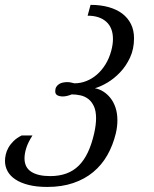

<svg xmlns="http://www.w3.org/2000/svg" viewBox="-111 -549 625 778"><path d="M339.8 -343.3Q343.3 -356.4 345 -368.2Q346.7 -379.9 346.7 -391.1Q346.7 -436.5 319.6 -460.9Q292.5 -485.4 244.1 -485.4L255.9 -529.3Q295.9 -529.3 328.6 -520.3Q361.3 -511.2 384.3 -493.9Q407.2 -476.6 419.7 -451.4Q432.1 -426.3 432.1 -394Q432.1 -350.6 416 -315.9Q399.9 -281.2 375.7 -255.9Q351.6 -230.5 324 -214.1Q296.4 -197.8 273.4 -191.4Q291 -188.5 307.4 -178.2Q323.7 -168 336.7 -151.6Q349.6 -135.3 357.2 -112.5Q364.7 -89.8 364.7 -61.5Q364.7 -35.6 358.4 -8.8Q346.7 39.6 324 79.6Q301.3 119.6 266.8 148.2Q232.4 176.8 186 192.6Q139.6 208.5 80.6 208.5Q37.1 208.5 5.1 200.4Q-26.9 192.4 -48.3 178.2Q-69.8 164.1 -80.3 144.8Q-90.8 125.5 -90.8 103Q-90.8 90.8 -87.6 76.9Q-84.5 63 -76.7 49.1Q-68.8 35.2 -55.9 22.5Q-43 9.8 -23.4 0H20.5Q2.4 28.3 -4.6 51Q-11.7 73.7 -11.7 92.3Q-11.7 129.4 15.6 147Q43 164.6 92.3 164.6Q128.9 164.6 157.7 154.1Q186.5 143.6 208 122.3Q229.5 101.1 244.9 68.6Q260.3 36.1 270.5 -8.3Q278.3 -43 278.3 -69.8Q278.3 -99.6 269.5 -118.4Q260.7 -137.2 246.8 -147.9Q232.9 -158.7 215.1 -162.6Q197.3 -166.5 179.7 -166.5Q169.9 -162.6 160.9 -160.4Q151.9 -158.2 144 -158.2Q130.4 -158.2 121.6 -162.8Q112.8 -167.5 112.8 -179.2Q112.8 -189.9 117.2 -197Q121.6 -204.1 128.7 -208.5Q135.7 -212.9 144.5 -214.6Q153.3 -216.3 162.1 -216.3Q169.9 -216.3 177 -214.6Q184.1 -212.9 190.4 -211.4Q215.3 -211.4 238.5 -220.5Q261.7 -229.5 281.5 -246.6Q301.3 -263.7 316.4 -288.1Q331.5 -312.5 339.8 -343.3Z"/></svg>

Font: Arian Grqi
Style: Italic
Weight: 400
Italic angle: -15°
Designer: Ruben Hakobyan (Tarumian)
Foundry: Ruben Hakobyan (Tarumian)
Version: Version 1.002